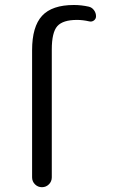

<svg xmlns="http://www.w3.org/2000/svg" viewBox="-20 -783 465 780"><path d="M190.4 -582V-62.5Q190.4 -45.9 178.7 -34.2Q167 -22.5 150.4 -22.5Q133.8 -22.5 122.1 -34.2Q110.4 -45.9 110.4 -62.5V-579.1Q110.4 -674.8 150.9 -718.8Q191.4 -762.7 280.3 -762.7Q310.5 -762.7 340.8 -755.9Q353.5 -752.9 361.8 -741.7Q370.1 -730.5 370.1 -716.8Q370.1 -706.1 361.3 -699.7Q352.5 -693.4 341.8 -696.3Q316.4 -702.1 293 -702.1Q235.4 -702.1 212.9 -676.8Q190.4 -651.4 190.4 -582Z"/></svg>

Font: Gen Jyuu Gothic P Normal
Style: Regular
Weight: 300
Designer: [Source Han Sans]
Ryoko NISHIZUKA  (kana & ideographs); Paul D. Hunt (Latin, Greek & Cyrillic); Wenlong ZHANG  (bopomofo
Version: Version 1.002.20150607